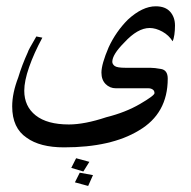

<svg xmlns="http://www.w3.org/2000/svg" viewBox="-20 -454 618 622"><path d="M546.9 -371.1Q546.9 -355.5 544.9 -341.8Q543 -328.1 539.1 -320.3Q527.3 -339.8 505.9 -351.6Q484.4 -363.3 464.8 -363.3Q425.8 -363.3 382.8 -316.4Q343.8 -277.3 343.8 -253.9Q343.8 -246.1 351.6 -240.2Q359.4 -234.4 386.7 -234.4H421.9Q453.1 -234.4 466.8 -234.4Q480.5 -234.4 502 -230.5Q523.4 -226.6 523.4 -199.2Q523.4 -85.9 429.7 -31.2Q339.8 23.4 187.5 23.4Q109.4 23.4 66.4 -7.8Q19.5 -39.1 19.5 -109.4Q19.5 -152.3 39.1 -203.1Q50.8 -242.2 70.3 -285.2Q70.3 -289.1 97.7 -335.9L117.2 -332Q89.8 -281.2 74.2 -236.3Q58.6 -191.4 58.6 -160.2Q58.6 -109.4 95.7 -80.1Q132.8 -50.8 203.1 -50.8Q253.9 -50.8 324.2 -74.2Q386.7 -89.8 433.6 -117.2Q480.5 -144.5 480.5 -152.3Q480.5 -160.2 474.6 -164.1Q468.8 -168 460.9 -168H355.5Q335.9 -168 322.3 -181.6Q308.6 -195.3 308.6 -218.8Q308.6 -246.1 332 -300.8Q355.5 -351.6 394.5 -390.6Q441.4 -433.6 484.4 -433.6Q515.6 -433.6 531.2 -416Q546.9 -398.4 546.9 -371.1ZM269.5 70.3 250 101.6 210.9 89.8 226.6 58.6ZM281.2 113.3 265.6 148.4 222.7 136.7 238.3 105.5Z"/></svg>

Font: 和音 by 宁静之雨，公众号njzyshare
Style: Regular
Weight: 400
Designer: Steve Matteson
Foundry: Ascender Corporation
Version: Version 6.00;June 8, 2018;FontCreator 11.0.0.2388 32-bit